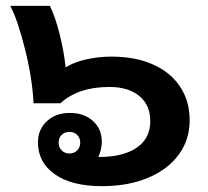

<svg xmlns="http://www.w3.org/2000/svg" viewBox="-20 -628 712 658"><path d="M110 -140Q110 -184 140.5 -212.5Q171 -241 219 -241Q268 -241 298.5 -213.5Q329 -186 329 -142Q329 -129 325.5 -114.5Q322 -100 317 -90H320Q401 -90 448 -121.5Q495 -153 495 -213Q495 -268 457.5 -299Q420 -330 355 -330Q248 -330 187 -274H95Q91 -359 65.5 -460.5Q40 -562 15 -608H151Q170 -569 184.5 -510.5Q199 -452 205 -397Q233 -415 275.5 -424.5Q318 -434 362 -434Q444 -434 504.5 -407Q565 -380 597.5 -330.5Q630 -281 630 -216Q630 -149 592.5 -98Q555 -47 487 -18.5Q419 10 330 10Q225 10 167.5 -31Q110 -72 110 -140ZM255 -139Q255 -155 244.5 -165.5Q234 -176 218 -176Q202 -176 191.5 -166Q181 -156 181 -139Q181 -123 191.5 -112.5Q202 -102 218 -102Q234 -102 244.5 -112.5Q255 -123 255 -139Z"/></svg>

Font: Sarabun ExtraBold
Style: Regular
Weight: 800
Version: Version 1.000; ttfautohint (v1.6)